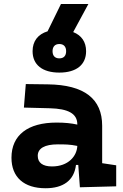

<svg xmlns="http://www.w3.org/2000/svg" viewBox="-20 -952 626 981"><path d="M388.2 4.9 573.7 0V-107.4L502 -118.2V-309.6C502 -446.3 412.1 -518.6 224.6 -521L111.8 -522.5L102.1 -402.3L234.4 -398.9C327.6 -396.5 375 -372.1 375 -316.9V-315.4C343.8 -322.3 312 -325.7 269 -325.7C122.1 -325.7 38.6 -261.7 38.6 -146C38.6 -46.4 102.5 9.8 212.9 9.8C302.7 9.8 358.9 -29.8 368.2 -109.4H379.9ZM283.2 -581.1C370.1 -581.1 419.9 -621.1 419.9 -690.4C419.9 -737.8 396.5 -771.5 354 -788.1L431.6 -931.6H291.5L223.1 -792C173.8 -776.9 146.5 -741.7 146.5 -690.4C146.5 -621.1 196.3 -581.1 283.2 -581.1ZM375 -206.5C373 -154.8 329.6 -101.6 245.6 -101.6C198.2 -101.6 172.9 -120.6 172.9 -155.8C172.9 -194.3 208.5 -214.4 275.4 -214.4C309.6 -214.4 337.4 -214.4 375 -206.5ZM283.2 -653.8C260.7 -653.8 248.5 -667 248.5 -690.4C248.5 -713.4 260.7 -727.1 283.2 -727.1C305.7 -727.1 317.9 -713.4 317.9 -690.4C317.9 -667 305.7 -653.8 283.2 -653.8Z"/></svg>

Font: Cascadia Mono NF
Style: Bold
Weight: 700
Monospace: yes
Designer: Aaron Bell
Foundry: Saja Typeworks
Version: Version 2404.023